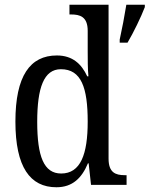

<svg xmlns="http://www.w3.org/2000/svg" viewBox="-20 -780 631 810"><path d="M218 10C286 10 325 -29 351 -91H354L364 0H514V-41H506C467 -41 438 -52 438 -111V-760H273V-719H280C317 -719 350 -710 350 -650V-565C350 -529 350 -490 353 -458H348C324 -510 286 -546 220 -546C107 -546 45 -460 45 -267C45 -75 107 10 218 10ZM485 -613V-600H518C543 -642 575 -708 591 -750V-760H513C505 -711 495 -658 485 -613ZM238 -48C165 -48 137 -120 137 -266C137 -410 165 -488 237 -488C323 -488 350 -410 350 -267C350 -129 320 -48 238 -48Z"/></svg>

Font: Noto Serif Bengali Condensed
Style: Regular
Weight: 400
Width: 3
Designer: Juan Bruce, Universal Thirst, Indian Type Foundry and the Monotype Design Team.
Foundry: Monotype Imaging Inc.
Version: Version 2.003